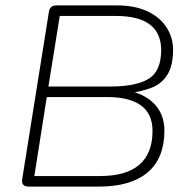

<svg xmlns="http://www.w3.org/2000/svg" viewBox="-20 -690 706 710"><path d="M62 -27 161 -647Q163 -659 170 -664.5Q177 -670 188 -670H412Q479 -670 525.5 -648Q572 -626 596 -588.5Q620 -551 620 -506Q620 -448 599.5 -414.5Q579 -381 541.5 -366Q504 -351 443 -343V-357Q511 -346 549.5 -307Q588 -268 588 -207Q588 -105 526 -52.5Q464 0 346 0H85Q72 0 66 -7Q60 -14 62 -27ZM544 -206Q544 -269 501.5 -300Q459 -331 378 -331H153L107 -39H350Q447 -39 495.5 -81Q544 -123 544 -206ZM576 -505Q576 -567 534.5 -599Q493 -631 409 -631H201L159 -370H387Q483 -370 529.5 -398.5Q576 -427 576 -505Z"/></svg>

Font: SN Pro Thin
Style: Italic
Weight: 200
Italic angle: -9°
Designer: Tobias Whetton
Foundry: Supernotes
Version: Version 1.003;Glyphs 3.3 (3324)